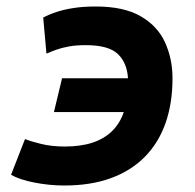

<svg xmlns="http://www.w3.org/2000/svg" viewBox="-20 -559 600 591"><path d="M178 12Q132 12 86 3Q40 -6 14 -21L57 -131Q74 -124 106.5 -116Q139 -108 179 -108Q229 -108 265 -120Q301 -132 325 -155.5Q349 -179 361 -214H146L171 -318H374Q371 -366 342.5 -393Q314 -420 244 -420Q214 -420 192 -416Q170 -412 153.5 -406Q137 -400 123 -394L113 -505Q132 -515 155 -522.5Q178 -530 207.5 -534.5Q237 -539 275 -539Q361 -539 413 -509Q465 -479 488 -428.5Q511 -378 511 -318Q511 -241 489.5 -180Q468 -119 425.5 -76Q383 -33 321 -10.5Q259 12 178 12Z"/></svg>

Font: Ubuntu Sans Mono
Style: Bold Italic
Weight: 700
Italic angle: -13.5°
Monospace: yes
Designer: Dalton Maag Ltd
Foundry: Dalton Maag Ltd
Version: Version 1.006